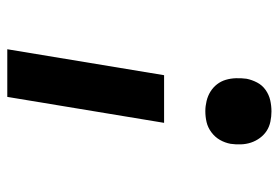

<svg xmlns="http://www.w3.org/2000/svg" viewBox="-142 -634 783 540"><g transform="rotate(-90 250.0 -363.5)"><path d="M175 -294 248 -735H382L309 -294ZM207 8Q193 8 178.5 5Q164 2 152.5 -5.5Q141 -13 132.5 -24.5Q124 -36 119.5 -49.5Q115 -63 114.5 -78Q114 -93 116 -107Q119 -123 127 -137Q135 -151 148.5 -161Q162 -171 177 -174.5Q192 -178 208 -178Q222 -178 236.5 -174.5Q251 -171 263 -163.5Q275 -156 283.5 -145Q292 -134 296 -120.5Q300 -107 300.5 -92Q301 -77 299 -62Q296 -47 288.5 -32.5Q281 -18 267.5 -8.5Q254 1 238.5 4.5Q223 8 207 8Z"/></g></svg>

Font: Iosevka Aile Extrabold
Style: Italic
Weight: 800
Italic angle: -9°
Designer: Belleve Invis
Foundry: Belleve Invis
Version: Version 31.1.0; ttfautohint (v1.8.4)